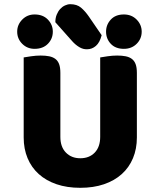

<svg xmlns="http://www.w3.org/2000/svg" viewBox="-20 -880 758 916"><path d="M244 -774Q244 -794 250.5 -810Q257 -826 267 -837Q277 -848 290 -854Q303 -860 315 -860Q347 -860 366.5 -843.5Q386 -827 404 -801L465 -712Q456 -677 437.5 -661Q419 -645 396 -645Q377 -644 358.5 -655Q340 -666 324 -684ZM62 -729Q62 -762 86 -786.5Q110 -811 145 -811Q185 -811 208.5 -786.5Q232 -762 232 -729Q232 -695 208.5 -671Q185 -647 145 -647Q110 -647 86 -671Q62 -695 62 -729ZM486 -729Q486 -762 508.5 -786.5Q531 -811 571 -811Q608 -811 632 -786.5Q656 -762 656 -729Q656 -695 632 -671Q608 -647 571 -647Q531 -647 508.5 -671Q486 -695 486 -729ZM633 -224Q633 -170 614.5 -125.5Q596 -81 561 -49.5Q526 -18 476 -1Q426 16 363 16Q300 16 250 -1Q200 -18 165 -49.5Q130 -81 111.5 -125.5Q93 -170 93 -224V-606Q104 -608 128 -611.5Q152 -615 174 -615Q197 -615 214.5 -611.5Q232 -608 244 -599Q256 -590 262 -574Q268 -558 268 -532V-227Q268 -179 294.5 -152Q321 -125 363 -125Q406 -125 432 -152Q458 -179 458 -227V-606Q469 -608 493 -611.5Q517 -615 539 -615Q562 -615 579.5 -611.5Q597 -608 609 -599Q621 -590 627 -574Q633 -558 633 -532Z"/></svg>

Font: Baloo Chettan
Style: Regular
Weight: 400
Designer: Maithili Shingre and Ek Type
Foundry: Ek Type
Version: Version 1.443;PS 1.000;hotconv 16.6.51;makeotf.lib2.5.65220;